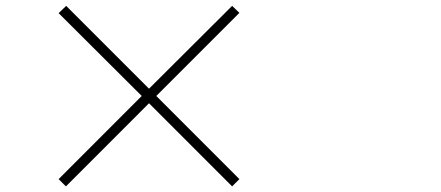

<svg xmlns="http://www.w3.org/2000/svg" viewBox="-20 -707 1540 670"><path d="M815.4 -82 790 -56.6 500 -346.7 210 -56.6 184.6 -82 474.6 -372.1 184.6 -661.1 210.9 -686.5 500 -397.5 790 -686.5 815.4 -662.1 525.4 -372.1Z"/></svg>

Font: Bpmf Zihi Sans ExtraLight
Style: ExtraLight
Weight: 250
Foundry: But Ko
Version: Version 1.320